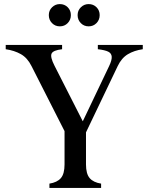

<svg xmlns="http://www.w3.org/2000/svg" viewBox="-20 -920 727 940"><path d="M222 0V-21Q260 -27 278 -48Q296 -69 296 -115V-278L134 -597Q114 -637 82 -655Q50 -673 8 -679V-700H96H178H284V-679Q240 -674 232.5 -657.5Q225 -641 247 -598L392 -313H379L514 -596Q528 -625 527 -642Q526 -659 510 -667Q494 -675 459 -679V-700H583H591H679V-679Q637 -673 606 -654.5Q575 -636 556 -596L401 -272V-115Q401 -69 419 -48Q437 -27 475 -21V0H387H310ZM219 -846Q219 -869 235 -884.5Q251 -900 273 -900Q296 -900 311.5 -884.5Q327 -869 327 -846Q327 -823 311.5 -807Q296 -791 273 -791Q250 -791 234.5 -807Q219 -823 219 -846ZM360 -846Q360 -869 376 -884.5Q392 -900 414 -900Q437 -900 452.5 -884.5Q468 -869 468 -846Q468 -823 452.5 -807Q437 -791 414 -791Q391 -791 375.5 -807Q360 -823 360 -846Z"/></svg>

Font: RL Madena Variable
Style: Regular
Weight: 400
Designer: I Kadek Wantara Putra
Foundry: Roughlines ID
Version: Version 1.000;Glyphs 3.1.2 (3151)